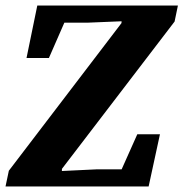

<svg xmlns="http://www.w3.org/2000/svg" viewBox="-29 -675 664 695"><path d="M-9 0 3 -57 428 -614 410 -566 411 -598 290 -593H150L218 -625L148 -465H67L106 -655H615L603 -597L177 -40L196 -88L195 -56L320 -62H467L397 -30L468 -189H550L509 0Z"/></svg>

Font: Source Serif 4 ExtraBold
Style: Italic
Weight: 800
Italic angle: -12°
Designer: Frank Grießhammer
Foundry: Adobe Systems Incorporated
Version: Version 4.004;hotconv 1.0.116;makeotfexe 2.5.65601